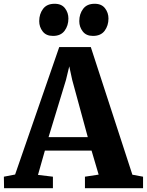

<svg xmlns="http://www.w3.org/2000/svg" viewBox="-38 -996 776 1016"><path d="M42 -72.5 275.5 -747H442.5L662.5 -71.5L719 -61V0H411.5V-61L484 -72L446.5 -199H199.5L163 -70.5L242 -61V0H-16.5L-17.5 -61ZM426.5 -270.5 344 -573.5 328.5 -645 311 -572.5 219 -270.5ZM242 -806Q206 -806 187.8 -829.8Q169.5 -853.5 169.5 -884Q169.5 -922 189.8 -949Q210 -976 250.5 -976H251.5Q288 -976 306 -952.2Q324 -928.5 324 -898Q324 -860.5 303.8 -833.2Q283.5 -806 243 -806ZM453.5 -806Q418 -806 399.8 -829.8Q381.5 -853.5 381.5 -884Q381.5 -922 401.8 -949Q422 -976 462.5 -976H463.5Q499.5 -976 517.8 -952.2Q536 -928.5 536 -898Q536 -860.5 515.8 -833.2Q495.5 -806 454.5 -806Z"/></svg>

Font: Merriweather 24pt ExtraBold
Style: Regular
Weight: 800
Version: Version 2.100